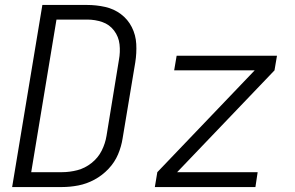

<svg xmlns="http://www.w3.org/2000/svg" viewBox="-20 -755 1192 775"><path d="M29 0H230Q263 0 296.5 -6.5Q330 -13 361.5 -30Q393 -47 418 -73.5Q443 -100 456.5 -132Q470 -164 475 -197L526 -503Q532 -541 530 -577.5Q528 -614 512 -645.5Q496 -677 468 -698Q440 -719 404.5 -727Q369 -735 331 -735H151ZM230 -60H106L208 -676H332Q364 -676 393 -666Q422 -656 440.5 -631.5Q459 -607 462.5 -576Q466 -545 460 -513L410 -207Q405 -176 390.5 -147Q376 -118 349.5 -97Q323 -76 292 -68Q261 -60 230 -60ZM605 0H1011L1020 -60H695L1088 -471L1098 -530H693L683 -471H1008L615 -60Z"/></svg>

Font: Iosevka Sparkle Light Oblique
Style: Regular
Weight: 300
Italic angle: -9°
Designer: Belleve Invis
Foundry: Belleve Invis
Version: Version 4.5.0; ttfautohint (v1.8.3)